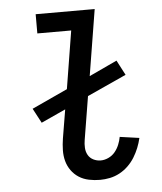

<svg xmlns="http://www.w3.org/2000/svg" viewBox="-53 -781 706 836"><g transform="rotate(-5 300.0 -363.5)"><path d="M351 8Q326 8 302 3Q278 -2 258.5 -14.5Q239 -27 225.5 -46Q212 -65 206 -87.5Q200 -110 200.5 -135Q201 -160 205 -185L226 -311L119 -262L85 -326L241 -398L282 -651H134V-735H392L345 -446L467 -503L501 -438L330 -360L299 -171Q296 -154 297 -136.5Q298 -119 306 -105Q314 -91 329 -83.5Q344 -76 361 -76Q378 -76 395 -84Q412 -92 423.5 -106Q435 -120 442 -137Q449 -154 452 -171L537 -159Q532 -137 523.5 -116Q515 -95 503 -75.5Q491 -56 474 -39.5Q457 -23 436.5 -12Q416 -1 394 3.5Q372 8 351 8Z"/></g></svg>

Font: Iosevka HT Medium Extended
Style: Italic
Weight: 500
Width: 7
Italic angle: -9°
Monospace: yes
Designer: Belleve Invis
Foundry: Belleve Invis
Version: Version 32.3.0; ttfautohint (v1.8.4)